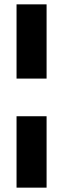

<svg xmlns="http://www.w3.org/2000/svg" viewBox="-20 -790 291 882"><path d="M56 -429V-770H194V-429ZM56 72V-256H194V72Z"/></svg>

Font: Exo Thin ExtraBold
Style: Regular
Weight: 800
Version: Version 2.000